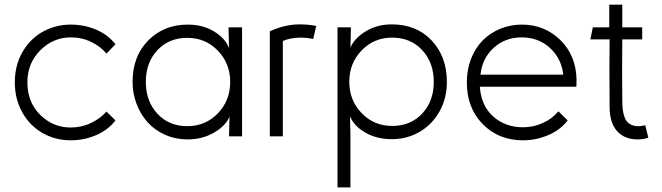

<svg xmlns="http://www.w3.org/2000/svg" viewBox="-20 -588 2853 828"><path d="M478 -68.8Q445.8 -26.9 393.8 -4.9Q341.8 17.1 285.2 17.1Q218.8 17.1 163.8 -14.2Q108.9 -45.4 76.4 -103Q43.9 -160.6 43.9 -232.9Q43.9 -306.2 77.1 -363.8Q110.4 -421.4 165.3 -451.7Q220.2 -481.9 285.2 -481.9Q343.3 -481.9 394 -460.4Q444.8 -439 478 -397L439 -356.9Q414.6 -387.2 373.8 -407Q333 -426.8 285.2 -426.8Q209.5 -426.8 153.8 -371.1Q98.1 -315.4 98.1 -232.9Q98.1 -147.5 153.3 -92.8Q208.5 -38.1 285.2 -38.1Q331.5 -38.1 372.8 -57.9Q414.1 -77.6 439 -106.9Z M787.6 -43.9Q866.2 -43.9 919.4 -99.1Q972.7 -154.3 972.7 -234.9Q972.7 -314.5 919.4 -369.6Q866.2 -424.8 787.6 -424.8Q708.5 -424.8 658.7 -371.6Q608.9 -318.4 608.9 -234.9Q608.9 -151.4 658.7 -97.7Q708.5 -43.9 787.6 -43.9ZM551.8 -234.9Q551.8 -345.7 619.4 -413.8Q687 -481.9 789.6 -481.9Q854.5 -481.9 902.8 -452.6Q951.2 -423.3 967.8 -380.9L965.8 -458V-470.2H1023.9V0H967.8V-7.8L969.7 -85Q953.1 -44.9 902.6 -15.9Q852.1 13.2 789.6 13.2Q737.3 13.2 692.4 -6.6Q647.5 -26.4 616.9 -60.3Q586.4 -94.2 569.1 -139.4Q551.8 -184.6 551.8 -234.9Z M1330.6 -419.9Q1303.2 -425.8 1276.4 -425.8Q1232.9 -425.8 1199.7 -411.1V0H1143.6V-453.1Q1210 -482.9 1271.5 -482.9Q1310.1 -482.9 1343.8 -476.1Z M1671.4 -44.9Q1750.5 -44.9 1800.5 -98.1Q1850.6 -151.4 1850.6 -234.9Q1850.6 -318.4 1800.5 -372.1Q1750.5 -425.8 1671.4 -425.8Q1592.8 -425.8 1539.6 -370.6Q1486.3 -315.4 1486.3 -234.9Q1486.3 -155.3 1539.6 -100.1Q1592.8 -44.9 1671.4 -44.9ZM1435.5 220.2V-470.2H1493.2V-460L1491.2 -382.8Q1508.3 -422.9 1557.1 -452.9Q1606 -482.9 1669.4 -482.9Q1776.4 -482.9 1841.8 -413.1Q1907.2 -343.3 1907.2 -234.9Q1907.2 -165 1876 -108.4Q1844.7 -51.8 1790.3 -19.8Q1735.8 12.2 1669.4 12.2Q1605 12.2 1555.7 -16.1Q1506.3 -44.4 1489.3 -86.9L1491.2 -9.8V220.2Z M2428.2 -68.8Q2396 -26.9 2343.5 -4.9Q2291 17.1 2235.4 17.1Q2130.4 17.1 2061.8 -52.7Q1993.2 -122.6 1993.2 -232.9Q1993.2 -288.1 2011.7 -335.2Q2030.3 -382.3 2062.3 -414.3Q2094.2 -446.3 2137.7 -464.1Q2181.2 -481.9 2230 -481.9Q2329.1 -481.9 2397 -414.8Q2464.8 -347.7 2466.3 -243.2Q2466.3 -222.7 2465.3 -213.9H2049.3Q2055.2 -130.9 2107.7 -85Q2160.2 -39.1 2235.4 -39.1Q2279.8 -39.1 2320.6 -57.4Q2361.3 -75.7 2388.2 -107.9ZM2052.2 -266.1H2409.2Q2400.9 -336.9 2351.1 -381.8Q2301.3 -426.8 2230 -426.8Q2158.7 -426.8 2109.1 -381.8Q2059.6 -336.9 2052.2 -266.1Z M2729.5 13.2Q2673.3 13.2 2641.1 -22.7Q2608.9 -58.6 2608.9 -127.9Q2607.4 -298.8 2608.9 -418H2525.9L2536.6 -470.2H2607.4V-567.9H2663.6V-470.2H2749.5V-418H2663.6Q2662.1 -285.6 2663.6 -153.8Q2663.6 -129.9 2666 -112.5Q2668.5 -95.2 2674.8 -79.1Q2681.2 -63 2694.8 -54Q2708.5 -44.9 2728.5 -43.9Q2740.7 -42.5 2762.7 -47.9L2775.9 5.9Q2754.4 13.2 2729.5 13.2Z"/></svg>

Font: Kreadon Light
Style: Regular
Weight: 300
Designer: kohakuno
Foundry: StudioGnu
Version: Version 1.000;Glyphs 3.1.2 (3151)